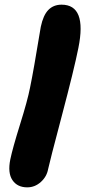

<svg xmlns="http://www.w3.org/2000/svg" viewBox="-20 -786 363 818"><path d="M96.2 12.2Q53.7 12.2 33 -18.6Q12.2 -49.3 23.9 -106.9Q33.7 -154.3 65.4 -255.9Q97.2 -357.4 107.9 -412.1Q116.2 -452.1 126.5 -511Q136.7 -569.8 144.5 -617.2Q152.3 -664.6 153.8 -671.9Q164.1 -721.2 186 -743.7Q208 -766.1 242.2 -766.1Q351.1 -766.1 314 -582Q296.4 -493.2 243.4 -292.7Q190.4 -92.3 185.1 -65.9Q179.2 -33.2 153.8 -10.5Q128.4 12.2 96.2 12.2Z"/></svg>

Font: Shantell Sans Irregular
Style: Italic
Weight: 800
Italic angle: -11.31°
Designer: Stephen Nixon, Anya Danilova, Shantell Martin
Foundry: Arrow Type
Version: Version 1.006;[9816181b4]